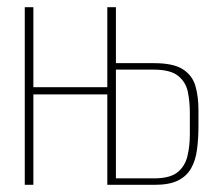

<svg xmlns="http://www.w3.org/2000/svg" viewBox="-20 -515 622 535"><path d="M49 0V-495H73V-272H279V-495H303V-339H410Q463 -339 489.5 -322Q516 -305 524.5 -275.5Q533 -246 533 -208V-165Q533 -129 529 -98.5Q525 -68 512.5 -46Q500 -24 476 -12Q452 0 411 0H279V-252H73V0ZM303 -18H409Q453 -18 474 -34.5Q495 -51 502 -79Q509 -107 509 -141V-201Q509 -231 503.5 -258.5Q498 -286 476.5 -303.5Q455 -321 408 -321H303Z"/></svg>

Font: Alumni Sans Thin
Style: Regular
Weight: 100
Designer: Robert E. Leuschke
Foundry: Robert E. Leuschke
Version: Version 1.018